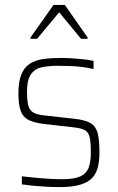

<svg xmlns="http://www.w3.org/2000/svg" viewBox="-20 -754 480 782"><path d="M220 8Q197 8 169 6.5Q141 5 115 2.5Q89 0 69 -3V-36Q95 -33 115.5 -31Q136 -29 154.5 -27.5Q173 -26 192 -25Q211 -24 233 -24Q282 -24 307 -35.5Q332 -47 341 -71Q350 -95 350 -133Q350 -175 345 -195.5Q340 -216 325.5 -224Q311 -232 282 -235L153 -250Q115 -255 93.5 -267Q72 -279 63.5 -305Q55 -331 55 -373Q55 -422 67 -451Q79 -480 101.5 -494.5Q124 -509 156 -513.5Q188 -518 228 -518Q250 -518 273.5 -516.5Q297 -515 320 -512.5Q343 -510 361 -506V-473Q338 -478 315.5 -481Q293 -484 268.5 -485Q244 -486 214 -486Q178 -486 150 -480Q122 -474 106 -451.5Q90 -429 90 -380Q90 -343 95.5 -323.5Q101 -304 116 -295.5Q131 -287 159 -284L285 -270Q328 -265 349 -252.5Q370 -240 377.5 -212.5Q385 -185 385 -133Q385 -92 376 -64.5Q367 -37 347 -21.5Q327 -6 296 1Q265 8 220 8ZM104 -596V-601L198 -734H244L337 -601V-596H310L221 -704L131 -596Z"/></svg>

Font: Saira SemiCondensed Thin
Style: Regular
Weight: 250
Width: 4
Designer: Hector Gatti with collaboration of the Omnibus-Type team
Foundry: Omnibus-Type
Version: Version 1.101